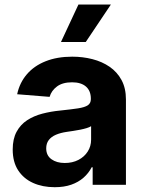

<svg xmlns="http://www.w3.org/2000/svg" viewBox="-20 -797 620 828"><path d="M215.9 10.3Q163.7 10.3 122.9 -8Q82 -26.3 58.4 -62.3Q34.8 -98.4 34.8 -152.3Q34.8 -197.8 51.5 -228.7Q68.2 -259.6 96.9 -278.4Q125.7 -297.2 162.5 -306.8Q199.2 -316.4 239.7 -320.3Q287.3 -325.3 316.4 -329.7Q345.5 -334.2 358.7 -343Q371.8 -351.9 371.8 -369.3V-371.4Q371.8 -405.2 350.7 -423.7Q329.5 -442.1 290.8 -442.1Q250 -442.1 225.9 -424.2Q201.7 -406.2 193.9 -379.3L54 -390.6Q64.6 -440.3 95.9 -476.7Q127.1 -513.1 176.7 -532.8Q226.2 -552.6 291.5 -552.6Q337 -552.6 378.7 -541.9Q420.5 -531.2 452.9 -508.9Q485.4 -486.5 504.3 -451.5Q523.1 -416.5 523.1 -367.9V0H379.6V-75.6H375.4Q362.2 -50.1 340.2 -30.7Q318.2 -11.4 287.3 -0.5Q256.4 10.3 215.9 10.3ZM259.2 -94.1Q292.6 -94.1 318.2 -107.4Q343.8 -120.7 358.3 -143.5Q372.9 -166.2 372.9 -195V-252.8Q365.8 -248.2 353.5 -244.5Q341.3 -240.8 326 -237.7Q310.7 -234.7 295.5 -232.4Q280.2 -230.1 267.8 -228.3Q241.1 -224.4 221.2 -215.9Q201.3 -207.4 190.3 -193Q179.3 -178.6 179.3 -157.3Q179.3 -126.4 201.9 -110.3Q224.4 -94.1 259.2 -94.1ZM242.9 -615.8 318.2 -777.3H458.1L349.8 -615.8Z"/></svg>

Font: InterMG
Style: Bold
Weight: 700
Designer: Rasmus Andersson
Foundry: rsms
Version: Version 3.019;December 26, 2023;FontCreator 15.0.0.2955 64-b